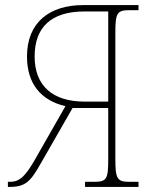

<svg xmlns="http://www.w3.org/2000/svg" viewBox="-20 -734 609 754"><path d="M11 0H18C80 0 100 -21 140 -92L265 -310H405V-108C405 -31 399 -20 350 -20H314V0H524V-20H488C441 -20 433 -31 433 -108V-606C433 -683 440 -694 488 -694H524V-714H307C174 -714 86 -646 86 -512C86 -407 139 -340 237 -317L117 -107C81 -44 58 -20 20 -20H11ZM312 -335C187 -335 116 -397 116 -512C116 -627 181 -689 312 -689H405V-335Z"/></svg>

Font: Noto Serif SemiCondensed Thin
Style: Regular
Weight: 100
Width: 4
Designer: Monotype Design Team
Foundry: Monotype Imaging Inc.
Version: Version 2.015